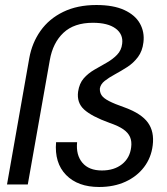

<svg xmlns="http://www.w3.org/2000/svg" viewBox="-20 -737 667 767"><path d="M376 10Q291 10 244 -38Q197 -86 204 -169H288Q283 -118 309 -87Q335 -56 387 -56Q436 -56 467.5 -81Q499 -106 504 -149Q507 -172 499.5 -189.5Q492 -207 472.5 -220.5Q453 -234 418 -246Q346 -272 316 -299.5Q286 -327 292 -371Q297 -404 314.5 -424Q332 -444 357 -458.5Q382 -473 406 -486.5Q430 -500 447.5 -518Q465 -536 468 -562Q473 -600 442 -623Q411 -646 351 -646Q276 -646 233.5 -606Q191 -566 179 -497L91 0H8L97 -505Q108 -566 142 -614Q176 -662 232.5 -689.5Q289 -717 365 -717Q433 -717 476.5 -697Q520 -677 539 -643Q558 -609 553 -568Q549 -533 531 -509Q513 -485 488 -469Q463 -453 439 -440Q415 -427 398.5 -414Q382 -401 379 -384Q378 -369 385.5 -357Q393 -345 415 -333.5Q437 -322 480 -307Q545 -283 571 -247Q597 -211 590 -156Q584 -107 555.5 -69.5Q527 -32 481 -11Q435 10 376 10Z"/></svg>

Font: DM Sans 36pt
Style: Italic
Weight: 400
Italic angle: -10°
Designer: Colophon Foundry, Jonny Pinhorn
Foundry: Colophon Foundry
Version: Version 4.004;gftools[0.9.30]